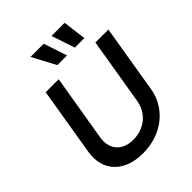

<svg xmlns="http://www.w3.org/2000/svg" viewBox="-265 -1108 1265 1265"><g transform="rotate(-45 367.5 -475.0)"><path d="M614.3 -727.3 536.6 -260.7C521.7 -165.8 444.2 -97.3 338.8 -97.3C233.7 -97.3 179.3 -165.8 194.2 -260.7L272 -727.3H150.9L72.1 -250.4C46.5 -96.2 144.2 11.4 320.3 11.4C496.1 11.4 630.7 -96.2 656.2 -250.4L735.1 -727.3ZM244.7 -962.4 331.7 -799.4H421.9L367.9 -962.4ZM440.3 -962.4 494.7 -799.4H583.5L562.5 -962.4Z"/></g></svg>

Font: Magic Ui Pro Semi Bold
Style: Italic
Weight: 600
Italic angle: -9.39999°
Designer: Stefan Endress, Andreas Faust
Version: Version 1.000;FEAKit 1.0